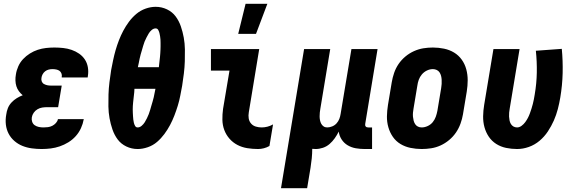

<svg xmlns="http://www.w3.org/2000/svg" viewBox="-20 -779 3040 1014"><path d="M200 8Q174 8 148 4.5Q122 1 98.5 -8.5Q75 -18 56 -34.5Q37 -51 25.5 -73Q14 -95 11 -121Q8 -147 13 -174Q15 -191 21.5 -207.5Q28 -224 40.5 -237.5Q53 -251 68.5 -260.5Q84 -270 100 -276Q89 -285 80 -297Q71 -309 66.5 -323.5Q62 -338 61.5 -354Q61 -370 64 -386Q67 -407 76.5 -428.5Q86 -450 102 -467Q118 -484 138 -496.5Q158 -509 179.5 -516Q201 -523 223 -525.5Q245 -528 267 -528Q290 -528 313.5 -525.5Q337 -523 358.5 -515.5Q380 -508 398 -495.5Q416 -483 428 -465Q440 -447 444 -424Q448 -401 444 -377L443 -370H306V-372Q308 -382 304.5 -391Q301 -400 294 -405Q287 -410 277 -412Q267 -414 257 -414Q247 -414 237 -411.5Q227 -409 218.5 -402.5Q210 -396 205 -386.5Q200 -377 199 -368Q197 -358 200.5 -349Q204 -340 212 -335.5Q220 -331 229 -329Q238 -327 248 -327H306L287 -213H229Q216 -213 203 -211Q190 -209 178 -202Q166 -195 158 -183.5Q150 -172 148 -159Q146 -147 150 -135.5Q154 -124 163.5 -117.5Q173 -111 185 -108.5Q197 -106 210 -106Q221 -106 233 -107.5Q245 -109 256 -114.5Q267 -120 275.5 -129.5Q284 -139 286 -150H423L422 -148Q418 -125 407.5 -102Q397 -79 380 -60Q363 -41 341 -27.5Q319 -14 295.5 -6Q272 2 248 5Q224 8 200 8Z M707 8Q675 8 647 -5.5Q619 -19 601.5 -42.5Q584 -66 574 -95Q564 -124 558.5 -154.5Q553 -185 552.5 -216.5Q552 -248 553 -280Q554 -312 558 -344.5Q562 -377 567 -409Q572 -435 577.5 -461.5Q583 -488 590.5 -514Q598 -540 608 -566Q618 -592 631 -616.5Q644 -641 661 -664Q678 -687 700 -705.5Q722 -724 749 -733.5Q776 -743 802 -743Q834 -743 862 -729.5Q890 -716 907.5 -692.5Q925 -669 935 -640Q945 -611 950.5 -580.5Q956 -550 956.5 -518.5Q957 -487 956 -455Q955 -423 951 -390.5Q947 -358 942 -326Q937 -300 932 -273.5Q927 -247 919 -221Q911 -195 901 -169Q891 -143 878 -118.5Q865 -94 848 -71Q831 -48 809.5 -29.5Q788 -11 760.5 -1.5Q733 8 707 8ZM819 -424Q820 -434 821 -443Q822 -452 823 -461Q824 -470 825 -479Q826 -488 826.5 -497.5Q827 -507 827.5 -516Q828 -525 828 -534Q828 -543 828 -552Q828 -561 827.5 -570Q827 -579 825.5 -587.5Q824 -596 822 -604.5Q820 -613 815.5 -621Q811 -629 802 -629Q791 -629 781 -620.5Q771 -612 765 -601.5Q759 -591 753.5 -580.5Q748 -570 743.5 -559Q739 -548 736 -536.5Q733 -525 729.5 -514Q726 -503 723 -492Q720 -481 717.5 -469.5Q715 -458 713 -447Q711 -436 708 -424ZM707 -106Q718 -106 728 -114.5Q738 -123 744.5 -133.5Q751 -144 756 -154.5Q761 -165 765.5 -176Q770 -187 773 -198.5Q776 -210 779.5 -221Q783 -232 786 -243Q789 -254 792 -265.5Q795 -277 796.5 -288Q798 -299 801 -310H690Q690 -301 689 -292Q688 -283 687 -274Q686 -265 685 -256Q684 -247 683 -237.5Q682 -228 681.5 -219Q681 -210 681 -201Q681 -192 681.5 -183Q682 -174 682.5 -165Q683 -156 684 -147.5Q685 -139 687 -130.5Q689 -122 693.5 -114Q698 -106 707 -106Z M1343 8Q1314 8 1286 3.5Q1258 -1 1234 -13.5Q1210 -26 1192 -46.5Q1174 -67 1164.5 -92.5Q1155 -118 1154.5 -146.5Q1154 -175 1158 -204L1192 -406H1094V-520H1349L1294 -186Q1291 -169 1293.5 -153.5Q1296 -138 1306 -126.5Q1316 -115 1331 -110.5Q1346 -106 1362 -106Q1377 -106 1392.5 -110Q1408 -114 1422 -122L1403 -8Q1389 0 1373.5 4Q1358 8 1343 8ZM1238 -600 1277 -759H1392L1332 -600Z M1464 215 1586 -520H1724L1672 -206Q1670 -195 1669 -185Q1668 -175 1668 -164.5Q1668 -154 1670 -144Q1672 -134 1676.5 -125.5Q1681 -117 1689 -111.5Q1697 -106 1708 -106Q1721 -106 1734.5 -111.5Q1748 -117 1757.5 -127.5Q1767 -138 1772 -151Q1777 -164 1779 -178L1836 -520H1974L1909 -126Q1908 -122 1908.5 -118Q1909 -114 1911.5 -111Q1914 -108 1917.5 -107Q1921 -106 1925 -106H1945V8H1906Q1882 8 1859 4Q1836 0 1816.5 -11.5Q1797 -23 1784.5 -42Q1772 -61 1769 -84Q1760 -66 1748 -49Q1736 -32 1720.5 -18.5Q1705 -5 1685.5 1.5Q1666 8 1647 8Q1642 8 1638 7.5Q1634 7 1629 7Q1629 32 1626.5 57Q1624 82 1620 107L1602 215Z M2207 8Q2177 8 2148 2Q2119 -4 2095 -18.5Q2071 -33 2055 -56Q2039 -79 2031 -107Q2023 -135 2023.5 -164.5Q2024 -194 2029 -225L2049 -345Q2053 -369 2061.5 -394Q2070 -419 2085 -441Q2100 -463 2121 -480.5Q2142 -498 2166.5 -509Q2191 -520 2216 -524Q2241 -528 2266 -528Q2296 -528 2325 -522Q2354 -516 2378 -501.5Q2402 -487 2418.5 -464Q2435 -441 2442.5 -413Q2450 -385 2450 -355.5Q2450 -326 2445 -295L2425 -175Q2421 -151 2412 -126Q2403 -101 2388 -79Q2373 -57 2352 -39.5Q2331 -22 2307 -11Q2283 0 2257.5 4Q2232 8 2207 8ZM2207 -106Q2223 -106 2239 -113.5Q2255 -121 2265.5 -134Q2276 -147 2281.5 -162.5Q2287 -178 2290 -194L2310 -314Q2312 -325 2312.5 -336Q2313 -347 2312.5 -357.5Q2312 -368 2309.5 -378Q2307 -388 2301.5 -396.5Q2296 -405 2286.5 -409.5Q2277 -414 2266 -414Q2250 -414 2234.5 -406.5Q2219 -399 2208 -386Q2197 -373 2191.5 -357.5Q2186 -342 2184 -326L2164 -206Q2162 -195 2161 -184Q2160 -173 2161 -162.5Q2162 -152 2164.5 -142Q2167 -132 2172.5 -123.5Q2178 -115 2187 -110.5Q2196 -106 2207 -106Z M2711 8Q2681 8 2652.5 2Q2624 -4 2600.5 -19Q2577 -34 2561.5 -57Q2546 -80 2538.5 -107.5Q2531 -135 2531.5 -165Q2532 -195 2537 -225L2586 -520H2724L2672 -206Q2670 -195 2669 -184.5Q2668 -174 2668.5 -163.5Q2669 -153 2671 -143Q2673 -133 2678 -124.5Q2683 -116 2691.5 -111Q2700 -106 2711 -106Q2723 -106 2734.5 -114.5Q2746 -123 2754 -134Q2762 -145 2768 -156.5Q2774 -168 2778.5 -180.5Q2783 -193 2787 -205.5Q2791 -218 2794 -230Q2797 -242 2799.5 -254.5Q2802 -267 2804 -280Q2814 -338 2815 -396Q2816 -454 2810 -511L2947 -521Q2953 -458 2951.5 -393.5Q2950 -329 2939 -264Q2934 -234 2926 -203Q2918 -172 2905 -142.5Q2892 -113 2873.5 -85Q2855 -57 2829.5 -35.5Q2804 -14 2773 -3Q2742 8 2711 8Z"/></svg>

Font: Iosevka Term Curly Hv Obl
Style: Regular
Weight: 900
Italic angle: -9°
Designer: Belleve Invis
Foundry: Belleve Invis
Version: Version 32.3.0